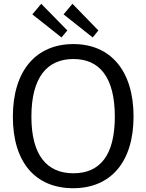

<svg xmlns="http://www.w3.org/2000/svg" viewBox="-20 -985 773 1015"><path d="M367 10C564 10 686 -127 686 -369C686 -613 563 -752 368 -752C171 -752 48 -612 48 -368C48 -126 168 10 367 10ZM368 -69C229 -69 146 -163 146 -368C146 -576 229 -673 368 -673C506 -673 587 -577 587 -368C587 -162 507 -69 368 -69ZM151 -909 305 -787 336 -824 198 -965ZM316 -909 470 -787 500 -824 363 -965Z"/></svg>

Font: Cheyenne Sans
Style: Regular
Weight: 400
Designer: The Public Sans project authors (U.S. Web Design System), Libre Franklin designed by Pablo Impallari and Rodrigo Fuenzal
Foundry: The Cheyenne Sans Project Authors
Version: Version 2.007